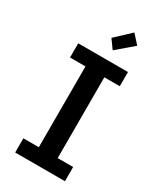

<svg xmlns="http://www.w3.org/2000/svg" viewBox="-224 -987 898 1066"><g transform="rotate(30 225.0 -454.0)"><path d="M66 0V-91H165V-609H66V-700H385V-609H286V-91H385V0ZM251 -762 210.5 -818.5 306 -908 356.5 -852Z"/></g></svg>

Font: Trispace Condensed Medium
Style: Regular
Weight: 500
Width: 3
Designer: Tyler Finck
Foundry: Etcetera Type Company
Version: Version 1.210; ttfautohint (v1.8.3)